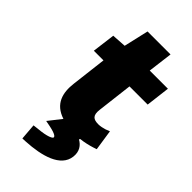

<svg xmlns="http://www.w3.org/2000/svg" viewBox="-257 -696 986 986"><g transform="rotate(45 235.5 -203.5)"><path d="M414 -7 432 -13 415 -126 392 -117C380 -113 361 -109 348 -109C311 -109 294 -121 300 -168L323 -360H455L471 -491H339L356 -625H189L158 -490L80 -485L64 -360H134L111 -168C102 -94 118 -29 201 -2L146 68L177 74C231 85 234 96 233 101C232 107 212 121 141 127L116 130L123 218L146 217C258 211 364 182 374 99C379 57 359 31 332 16L335 10C364 7 392 0 414 -7Z"/></g></svg>

Font: Falling Sky
Style: ExBdObl
Weight: 400
Designer: Paul D. Hunt
Foundry: Adobe Systems Incorporated
Version: Version 1.02